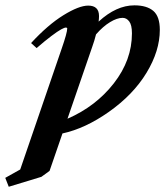

<svg xmlns="http://www.w3.org/2000/svg" viewBox="-98 -486 624 726"><path d="M-64.9 220.2 -78.1 186.5 -21.5 154.8 134.8 -300.8Q156.2 -362.3 156.2 -378.4Q156.2 -381.8 150.9 -381.8Q146 -381.8 133.3 -375Q120.6 -368.2 95.9 -349.6Q71.3 -331.1 40.5 -304.2L19.5 -323.2Q83 -392.1 141.8 -428.5Q200.7 -464.8 235.4 -464.8Q276.4 -464.8 276.4 -425.3Q276.4 -416 274.9 -404.3Q341.8 -465.8 410.2 -465.8Q457 -465.8 481.7 -444.8Q506.3 -423.8 506.3 -373Q506.3 -293.5 455.8 -210.4Q405.3 -127.4 313 -62.5Q224.1 0 138.2 18.6L89.4 160.2L58.6 182.6ZM250.5 -308.1 157.2 -37.1Q264.2 -83.5 332.5 -171.1Q400.9 -258.8 400.9 -359.9Q400.9 -391.6 390.6 -405Q380.4 -418.5 365.7 -418.5Q344.7 -418.5 318.1 -402.3Q291.5 -386.2 265.1 -356Q259.3 -332.5 250.5 -308.1Z"/></svg>

Font: Elstob 6pt
Style: Italic
Weight: 700
Italic angle: -20°
Designer: Peter S. Baker
Version: Version 1.015